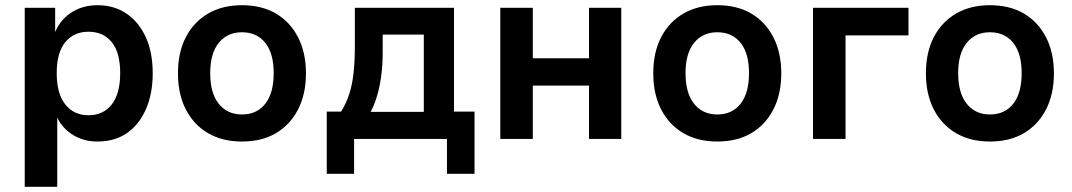

<svg xmlns="http://www.w3.org/2000/svg" viewBox="-20 -534 4119 738"><path d="M75 184V-504H192V-400H188Q206 -453 250.5 -483.5Q295 -514 355 -514Q419 -514 466.5 -481.5Q514 -449 540.5 -391Q567 -333 567 -252Q567 -174 541 -114.5Q515 -55 468 -22.5Q421 10 355 10Q297 10 254 -19.5Q211 -49 194 -97H200V184ZM320 -91Q377 -91 409.5 -132.5Q442 -174 442 -253Q442 -332 409.5 -372Q377 -412 320 -412Q264 -412 231 -372Q198 -332 198 -253Q198 -174 231 -132.5Q264 -91 320 -91Z M910 10Q835 10 780 -22Q725 -54 694.5 -113Q664 -172 664 -252Q664 -333 694.5 -391.5Q725 -450 780 -482Q835 -514 910 -514Q986 -514 1040.5 -482Q1095 -450 1125.5 -391Q1156 -332 1156 -252Q1156 -172 1125.5 -113Q1095 -54 1040.5 -22Q986 10 910 10ZM910 -94Q967 -94 999.5 -135Q1032 -176 1032 -253Q1032 -329 999.5 -369.5Q967 -410 910 -410Q854 -410 821 -369.5Q788 -329 788 -253Q788 -176 821 -135Q854 -94 910 -94Z M1236 134V-105H1291Q1311 -137 1322.5 -172.5Q1334 -208 1339 -254Q1344 -300 1344 -361V-504H1725V-105H1804V134H1698V0H1341V134ZM1405 -104H1609V-401H1451V-330Q1451 -265 1439.5 -206.5Q1428 -148 1405 -104Z M1903 0V-504H2028V-310H2244V-504H2368V0H2244V-205H2028V0Z M2737 10Q2662 10 2607 -22Q2552 -54 2521.5 -113Q2491 -172 2491 -252Q2491 -333 2521.5 -391.5Q2552 -450 2607 -482Q2662 -514 2737 -514Q2813 -514 2867.5 -482Q2922 -450 2952.5 -391Q2983 -332 2983 -252Q2983 -172 2952.5 -113Q2922 -54 2867.5 -22Q2813 10 2737 10ZM2737 -94Q2794 -94 2826.5 -135Q2859 -176 2859 -253Q2859 -329 2826.5 -369.5Q2794 -410 2737 -410Q2681 -410 2648 -369.5Q2615 -329 2615 -253Q2615 -176 2648 -135Q2681 -94 2737 -94Z M3105 0V-504H3472V-398H3230V0Z M3785 10Q3710 10 3655 -22Q3600 -54 3569.5 -113Q3539 -172 3539 -252Q3539 -333 3569.5 -391.5Q3600 -450 3655 -482Q3710 -514 3785 -514Q3861 -514 3915.5 -482Q3970 -450 4000.5 -391Q4031 -332 4031 -252Q4031 -172 4000.5 -113Q3970 -54 3915.5 -22Q3861 10 3785 10ZM3785 -94Q3842 -94 3874.5 -135Q3907 -176 3907 -253Q3907 -329 3874.5 -369.5Q3842 -410 3785 -410Q3729 -410 3696 -369.5Q3663 -329 3663 -253Q3663 -176 3696 -135Q3729 -94 3785 -94Z"/></svg>

Font: Nunitoga
Style: Bold
Weight: 700
Designer: Vernon Adams
Foundry: Vernon Adams
Version: Version 1.0